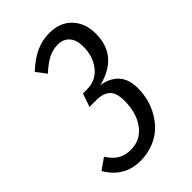

<svg xmlns="http://www.w3.org/2000/svg" viewBox="-236 -760 855 855"><g transform="rotate(-45 191.5 -333.0)"><path d="M242.2 -678.2Q309.6 -678.2 348.4 -637Q387.2 -595.7 387.2 -529.8Q387.2 -390.1 238.8 -353Q290.5 -345.2 319.3 -313.5Q348.1 -281.7 348.1 -225.1Q348.1 -191.4 339.6 -158Q331.1 -124.5 313.2 -93.8Q295.4 -63 269.8 -39.6Q244.1 -16.1 207.3 -2Q170.4 12.2 127 12.2Q25.4 12.2 -27.8 -79.1L24.9 -116.2Q46.4 -83 71.5 -68.1Q96.7 -53.2 129.9 -53.2Q193.4 -53.2 229.7 -102.3Q266.1 -151.4 266.1 -230Q266.1 -278.3 243.9 -298.6Q221.7 -318.8 178.2 -318.8H136.2L158.2 -381.8H184.1Q239.3 -381.8 273.2 -423.8Q307.1 -465.8 307.1 -528.8Q307.1 -569.8 287.4 -592.5Q267.6 -615.2 232.9 -615.2Q201.7 -615.2 172.6 -600.6Q143.6 -585.9 109.9 -554.2L74.2 -601.1Q116.2 -641.1 156.7 -659.7Q197.3 -678.2 242.2 -678.2Z"/></g></svg>

Font: Fira Sans Compressed Book
Style: Italic
Weight: 350
Width: 3
Italic angle: -8°
Designer: Carrois Corporate & Edenspiekermann AG
Foundry: Carrois Corporate GbR & Edenspiekermann AG
Version: Version 4.203;PS 004.203;hotconv 1.0.88;makeotf.lib2.5.64775